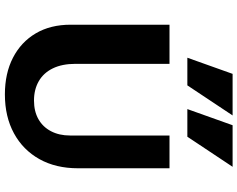

<svg xmlns="http://www.w3.org/2000/svg" viewBox="-113 -843 971 785"><g transform="rotate(90 372.5 -450.5)"><path d="M366 15Q280 15 216 -18Q152 -51 116.5 -111Q81 -171 81 -254V-658H241V-274Q241 -219 259.5 -181Q278 -143 312 -123.5Q346 -104 391 -104Q435 -104 467 -122Q499 -140 516.5 -173.5Q534 -207 534 -251V-658H668V-284Q668 -193 630.5 -126Q593 -59 525 -22Q457 15 366 15ZM216 -731 282 -916H452L329 -731ZM426 -731 492 -916H662L539 -731Z"/></g></svg>

Font: Ysabeau ExtraBold
Style: Regular
Weight: 800
Designer: Christian Thalmann (Catharsis Fonts)
Version: Version 2.002